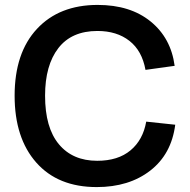

<svg xmlns="http://www.w3.org/2000/svg" viewBox="-20 -758 779 788"><path d="M377 9.8Q217.8 9.8 128.9 -90.8Q40 -191.4 40 -365.2Q40 -541 131.6 -639.4Q223.1 -737.8 380.9 -737.8Q514.6 -737.8 598.1 -669.9Q681.6 -602.1 696.8 -487.8L577.1 -471.2Q563 -549.8 511.2 -590.3Q459.5 -630.9 379.9 -630.9Q273.9 -630.9 219.5 -560.5Q165 -490.2 165 -365.2Q165 -233.9 221.7 -166Q278.3 -98.1 378.9 -98.1Q464.4 -98.1 515.6 -140.9Q566.9 -183.6 580.1 -258.8L699.2 -246.1Q683.6 -125 596.4 -57.6Q509.3 9.8 377 9.8Z"/></svg>

Font: BDO Grotesk Medium
Style: Regular
Weight: 500
Designer: Deni Anggara
Foundry: Lokal Container
Version: Version 2.000